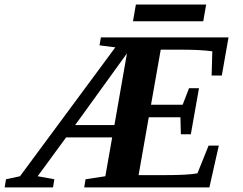

<svg xmlns="http://www.w3.org/2000/svg" viewBox="-99 -818 1062 838"><path d="M404.3 -611.3 335.4 -620.1 341.3 -654.8H898.4L869.1 -488.3H824.7L827.6 -594.2Q774.9 -601.1 700.2 -601.1H602.5L560.1 -360.8H698.2L726.1 -433.1H769.5L733.9 -231.9H690.4L688.5 -306.2H550.3L505.9 -53.7H625.5Q721.2 -53.7 762.7 -61.5L811.5 -182.6H856L814.9 0H268.6L274.4 -35.6L360.8 -48.8L390.6 -218.3H189.5L65.4 -48.8L138.2 -35.6L132.3 0H-78.6L-72.8 -35.6L-11.7 -48.8ZM400.4 -272 455.1 -585 229 -272ZM481.4 -725.1 494.1 -798.3H800.8L788.1 -725.1Z"/></svg>

Font: Tinos
Style: Bold Italic
Weight: 700
Italic angle: -16.333°
Designer: Steve Matteson
Foundry: Monotype Imaging Inc.
Version: Version 1.23